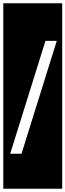

<svg xmlns="http://www.w3.org/2000/svg" viewBox="-32 -937 399 1170"><path d="M-12 213V-917H347V213ZM314 -688H245L30 0H99Z"/></svg>

Font: Zilla Slab Highlight
Style: Regular
Weight: 400
Designer: Typotheque Type Foundry
Foundry: Typotheque type foundry
Version: Version 1.1; 2017; ttfautohint (v1.6)